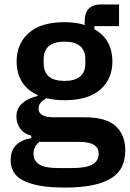

<svg xmlns="http://www.w3.org/2000/svg" viewBox="-20 -634 585 866"><path d="M545 44Q545 85 530.5 116.5Q516 148 483 169Q450 190 398 201Q346 212 271 212Q205 212 159 203.5Q113 195 83.5 179.5Q54 164 41 141Q28 118 28 89Q28 45 52.5 20.5Q77 -4 121 -11V-22Q89 -30 71.5 -53.5Q54 -77 54 -109Q54 -129 62 -144.5Q70 -160 83.5 -171Q97 -182 114 -189.5Q131 -197 150 -201V-205Q102 -227 78.5 -266Q55 -305 55 -357Q55 -437 110 -485.5Q165 -534 271 -534Q295 -534 318.5 -531Q342 -528 362 -521V-538Q362 -614 436 -614H517V-516H406V-502Q447 -479 467 -442Q487 -405 487 -357Q487 -278 432.5 -230Q378 -182 271 -182Q225 -182 191 -191Q176 -184 165 -172.5Q154 -161 154 -144Q154 -105 222 -105H362Q458 -105 501.5 -65.5Q545 -26 545 44ZM425 59Q425 34 405 20Q385 6 336 6H158Q131 26 131 60Q131 90 156 107Q181 124 241 124H305Q368 124 396.5 108Q425 92 425 59ZM271 -269Q365 -269 365 -349V-366Q365 -446 271 -446Q177 -446 177 -366V-349Q177 -269 271 -269Z"/></svg>

Font: IBM Plex Sans Thai Looped SemiBold
Style: Regular
Weight: 600
Designer: Mike Abbink, Paul van der Laan, Pieter van Rosmalen, Ben Mitchell, Mark Frömberg
Foundry: Bold Monday
Version: Version 1.1